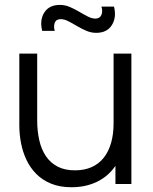

<svg xmlns="http://www.w3.org/2000/svg" viewBox="-20 -762 634 795"><path d="M276.3 13.3Q227.8 13.3 191.7 -1.5Q155.5 -16.3 130.2 -41.8Q105 -67.3 89.5 -100.2Q74 -133.2 67 -169.8Q60 -206.5 60 -243V-540H134V-264.3Q134 -219.8 142.5 -181.9Q151 -144 169.8 -115.8Q188.7 -87.7 218.4 -72.2Q248.2 -56.7 290.7 -56.7Q329.5 -56.7 359.3 -70Q389.2 -83.3 409.3 -108.6Q429.5 -133.8 439.9 -170.1Q450.3 -206.3 450.3 -252L502.3 -240.3Q502.3 -157.3 473.3 -100.8Q444.3 -44.3 393.4 -15.5Q342.5 13.3 276.3 13.3ZM524 0H458V-133H450.3V-540H524ZM378.3 -626Q357.2 -626 337.2 -634.6Q317.3 -643.2 298.6 -654.3Q279.8 -665.5 263 -674.1Q246.2 -682.7 231.3 -682.7Q212 -682.7 206.6 -667.2Q201.2 -651.8 206.7 -634.3H154.7Q143.5 -679.2 163.6 -710.4Q183.7 -741.7 227.7 -741.7Q249.2 -741.7 269.2 -733.1Q289.3 -724.5 308.1 -713.3Q326.8 -702.2 343.7 -693.6Q360.5 -685 375.3 -685Q393 -685 399.7 -699.9Q406.3 -714.8 400 -734.7H452Q463.3 -690.7 443.3 -658.3Q423.3 -626 378.3 -626Z"/></svg>

Font: Manrope Variable Light
Style: Regular
Weight: 200
Designer: Mikhail Sharanda
Foundry: Mikhail Sharanda
Version: Version 4.505